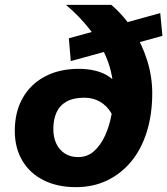

<svg xmlns="http://www.w3.org/2000/svg" viewBox="-20 -760 690 792"><path d="M252 -740H439Q490 -697 528 -637.5Q566 -578 587 -511Q608 -444 608 -376Q608 -288 585.5 -216Q563 -144 521 -93.5Q479 -43 421.5 -15.5Q364 12 293 12Q217 12 160 -16.5Q103 -45 72 -97.5Q41 -150 41 -220Q41 -298 73.5 -355.5Q106 -413 165.5 -444.5Q225 -476 304 -476Q375 -476 421 -449.5Q467 -423 495 -359L460 -222Q457 -263 439 -293.5Q421 -324 392.5 -340.5Q364 -357 328 -357Q283 -357 254.5 -341Q226 -325 213 -296Q200 -267 200 -228Q200 -193 212.5 -167Q225 -141 248 -126.5Q271 -112 302 -112Q341 -112 368.5 -137Q396 -162 414 -202Q432 -242 440 -287.5Q448 -333 448 -373Q448 -449 422 -514.5Q396 -580 352 -636.5Q308 -693 252 -740ZM272 -508 264 -602 641 -706 650 -612Z"/></svg>

Font: Azeret Mono Thin
Style: Bold Italic
Weight: 700
Italic angle: -12°
Version: Version 1.002